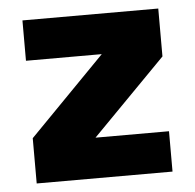

<svg xmlns="http://www.w3.org/2000/svg" viewBox="-42 -520 593 583"><g transform="rotate(-5 254.0 -228.5)"><path d="M461 -331 237 -103H461V20H47V-118L278 -354H47V-477H461Z"/></g></svg>

Font: SUITE Heavy
Style: Regular
Weight: 900
Designer: Sun
Foundry: Sun
Version: Version 2.040